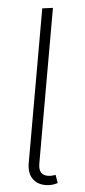

<svg xmlns="http://www.w3.org/2000/svg" viewBox="-54 -772 362 815"><g transform="rotate(5 127.0 -365.0)"><path d="M93 -76V-735L138 -741V-78Q138 -29 178 -29Q194 -29 211 -36L223 -2Q199 11 172 11Q136 11 114.5 -11.5Q93 -34 93 -76Z"/></g></svg>

Font: Fira Sans Condensed ExtraLight
Style: Regular
Weight: 275
Width: 3
Designer: Carrois Corporate & Edenspiekermann AG
Foundry: Carrois Corporate GbR & Edenspiekermann AG
Version: Version 4.203